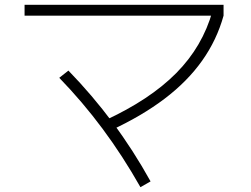

<svg xmlns="http://www.w3.org/2000/svg" viewBox="-20 -731 1040 797"><path d="M415 -231Q602 -317 711.5 -427.5Q821 -538 862 -685L908 -666Q880 -565 819 -479Q758 -393 663 -321Q568 -249 438 -189ZM563 46Q490 -83 406.5 -195.5Q323 -308 226 -408L264 -438Q363 -336 448 -222Q533 -108 605 22ZM82 -666V-711H908V-666Z"/></svg>

Font: M PLUS 2 Thin Light
Style: Regular
Weight: 300
Version: Version 1.001